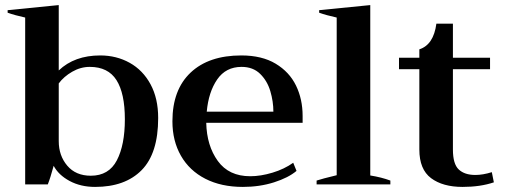

<svg xmlns="http://www.w3.org/2000/svg" viewBox="-20 -725 1987 755"><path d="M191 -73Q178 -25 168 0H79V-656Q38 -665 10 -675V-685L211 -705V-448Q273 -507 374 -507Q438 -507 490 -478Q542 -449 572 -393.5Q602 -338 602 -261Q602 -122 537 -56Q472 10 354 10Q297 10 253.5 -13.5Q210 -37 191 -73ZM471 -256Q471 -358 438 -410Q405 -462 333 -462Q297 -462 264 -443Q231 -424 211 -397V-170Q211 -113 244.5 -73.5Q278 -34 337 -34Q408 -34 439.5 -94.5Q471 -155 471 -256Z M1170 -242H791Q793 -152 836.5 -92Q880 -32 964 -32Q1005 -32 1051.5 -46Q1098 -60 1133 -85L1146 -53Q1114 -26 1057.5 -8Q1001 10 935 10Q850 10 787.5 -22Q725 -54 691.5 -112.5Q658 -171 658 -248Q658 -372 729.5 -439.5Q801 -507 929 -507Q1010 -507 1064 -474.5Q1118 -442 1144 -388.5Q1170 -335 1170 -269ZM1055 -286Q1055 -326 1043 -366.5Q1031 -407 1003 -434.5Q975 -462 930 -462Q868 -462 834 -412.5Q800 -363 793 -286Z M1225 -15Q1246 -22 1304 -36V-656Q1263 -665 1235 -675V-685L1436 -705V-35Q1480 -28 1515 -15V0H1225Z M1922 -8Q1869 10 1799 10Q1721 10 1675 -24.5Q1629 -59 1629 -137V-453H1549V-498H1629V-531Q1685 -549 1696 -632H1761V-498H1907V-453H1761V-137Q1761 -80 1784 -58.5Q1807 -37 1849 -37Q1879 -37 1914 -48Z"/></svg>

Font: Trirong SemiBold
Style: Regular
Weight: 600
Designer: Katatrad Team
Foundry: CadsonDemak
Version: Version 1.000